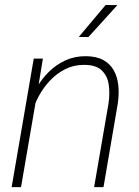

<svg xmlns="http://www.w3.org/2000/svg" viewBox="-20 -769 572 789"><path d="M137.7 -414.6 66.4 0H27.8L118.7 -528.3H156.2ZM111.8 -304.7 97.2 -327.6Q107.9 -367.7 128.9 -405.3Q149.9 -442.9 179.9 -472.9Q210 -502.9 248 -520.5Q286.1 -538.1 331.1 -538.1Q375.5 -538.1 404.1 -522.5Q432.6 -506.8 447.8 -479.5Q462.9 -452.1 466.3 -417Q469.7 -381.8 463.9 -342.8L405.3 0H366.7L425.8 -342.8Q432.1 -384.8 426.8 -421.4Q421.4 -458 397.2 -480.5Q373 -502.9 324.2 -502.4Q283.7 -502.4 249.3 -485.4Q214.8 -468.3 187.3 -439.7Q159.7 -411.1 140.4 -376Q121.1 -340.8 111.8 -304.7ZM303.7 -617.2 414.1 -748.5 462.4 -748 343.3 -616.7Z"/></svg>

Font: Roboto ExtraLight
Style: Italic
Weight: 250
Designer: Christian Robertson
Foundry: Google
Version: Version 3.009; 2024